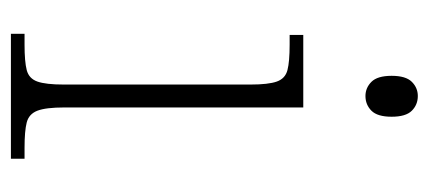

<svg xmlns="http://www.w3.org/2000/svg" viewBox="-237 -549 786 352"><g transform="rotate(90 156.0 -373.0)"><path d="M156 -650Q141 -650 130 -661Q119 -672 119 -698Q119 -724 130 -735Q141 -746 156 -746Q172 -746 183 -735Q194 -724 194 -698Q194 -672 183 -661Q172 -650 156 -650ZM42 0V-25H62Q93 -25 108.5 -29Q124 -33 129.5 -48.5Q135 -64 135 -97V-439Q135 -472 129.5 -487.5Q124 -503 108.5 -507Q93 -511 62 -511H44V-536H177V-98Q177 -64 183 -48.5Q189 -33 204.5 -29Q220 -25 251 -25H271V0Z"/></g></svg>

Font: Noto Serif ExtraLight
Style: Regular
Weight: 200
Designer: Monotype Design Team
Foundry: Monotype Imaging Inc.
Version: Version 2.015; ttfautohint (v1.8.4.7-5d5b)